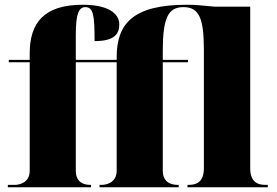

<svg xmlns="http://www.w3.org/2000/svg" viewBox="-20 -788 1167 808"><path d="M13 0H363V-10H360C337 -10 299 -17 299 -70V-526H471V-70C471 -17 425 -10 408 -10H399V0H732V-10H728C705 -10 665 -17 665 -70V-526H771V-536H665V-573C665 -714 688 -758 752 -758C816 -758 838 -715 838 -579V-80C838 -27 812 -10 775 -10H769V0H1107V-10H1096C1059 -10 1033 -27 1033 -80V-760H883C828 -765 804 -768 766 -768C539 -768 471 -688 471 -547V-536H299V-643C299 -730 312 -758 339 -758C373 -758 378 -724 378 -615C463 -615 482 -646 482 -686C482 -719 454 -768 328 -768C164 -768 105 -691 105 -563V-536H17V-526H105V-70C105 -17 59 -10 42 -10H13Z"/></svg>

Font: Noto Serif Display Black
Style: Regular
Weight: 900
Designer: Monotype Design Team
Foundry: Monotype Imaging Inc.
Version: Version 2.009